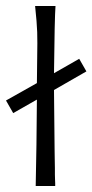

<svg xmlns="http://www.w3.org/2000/svg" viewBox="-71 -620 308 640"><path d="M193 -424 217 -382 109 -320Q109 -295 111 -121Q111 -104 111.5 -88Q112 -72 112 -60Q112 -48 112 -38Q112 -28 112.5 -21Q113 -14 113 -9Q113 -4 113 -2V0H48Q51 -132 52 -288L-27 -243L-51 -285L52 -343Q52 -381 53 -431Q54 -480 53 -513Q52 -544 46 -600H114Q111 -561 109 -376Z"/></svg>

Font: GFS Neohellenic Rg
Style: Regular
Weight: 400
Designer: Takis Katsoulidis and George D. Matthiopoulos
Foundry: Takis Katsoulidis and George D. Matthiopoulos
Version: Version 1.0